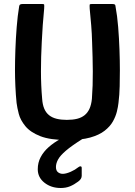

<svg xmlns="http://www.w3.org/2000/svg" viewBox="-20 -693 675 961"><path d="M317 8Q231 8 181.5 -11.5Q132 -31 107 -61.5Q82 -92 74 -123Q66 -154 63 -178Q59 -217 57 -261Q55 -305 55 -341Q55 -388 57 -444Q59 -500 63.5 -557Q68 -614 76 -662Q77 -669 82 -671Q87 -673 94 -673Q118 -673 142 -673Q166 -673 191 -673Q200 -673 201 -670Q202 -667 201 -649Q197 -609 194 -567Q191 -525 189 -482Q185 -407 185 -336.5Q185 -266 191 -198Q193 -169 201.5 -149Q210 -129 225.5 -116.5Q241 -104 263.5 -98.5Q286 -93 314 -93Q344 -93 366 -98.5Q388 -104 403.5 -116.5Q419 -129 428 -149Q437 -169 440 -198Q445 -265 444.5 -335.5Q444 -406 441 -481Q440 -524 436.5 -566.5Q433 -609 429 -649Q428 -667 429 -670Q430 -673 440 -673Q465 -673 490.5 -673Q516 -673 541 -673Q549 -673 553.5 -671Q558 -669 558 -662Q567 -614 571.5 -557.5Q576 -501 578 -444.5Q580 -388 580 -342Q580 -305 579 -261Q578 -217 573 -178Q571 -159 565 -134.5Q559 -110 545 -85Q531 -60 503.5 -38.5Q476 -17 431 -4.5Q386 8 317 8ZM284 248Q236 248 202.5 221.5Q169 195 169 154Q169 121 183.5 93.5Q198 66 223.5 43.5Q249 21 280 4Q290 -1 301.5 -5.5Q313 -10 327 -10H390Q397 -10 398 -6Q399 -2 392 3Q338 37 309.5 61.5Q281 86 270.5 105.5Q260 125 260 143Q260 162 271.5 170Q283 178 297 177Q313 176 334.5 166.5Q356 157 372 144Q378 139 383.5 139.5Q389 140 389 148V187Q389 203 371 216Q351 231 330.5 239.5Q310 248 284 248Z"/></svg>

Font: Glory
Style: Bold
Weight: 700
Designer: Robert Leuschke
Foundry: Robert Leuschke
Version: Version 1.011